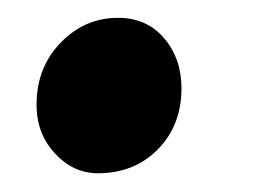

<svg xmlns="http://www.w3.org/2000/svg" viewBox="-20 -182 294 210"><path d="M20 -69Q20.5 -109 46.8 -135.8Q73 -162.5 109 -162.5Q140.5 -162.5 159.5 -140.2Q178.5 -118 178.5 -85.5Q178.5 -45 152.8 -18.8Q127 7.5 87 7.5Q60 7.5 39.8 -14.5Q19.5 -36.5 20 -69Z"/></svg>

Font: Merriweather Light 18pt Black
Style: Italic
Weight: 900
Italic angle: -7.8°
Version: Version 2.101